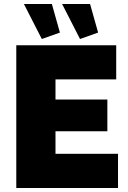

<svg xmlns="http://www.w3.org/2000/svg" viewBox="-20 -935 637 955"><path d="M99 -915H238L278 -773L188 -741ZM289 -915H428L468 -773L378 -741ZM567 -170V0H61V-710H558V-540H256V-440H514V-282H256V-170Z"/></svg>

Font: Raleway-v4020 Black
Style: Regular
Weight: 900
Designer: Matt McInerney, Pablo Impallari, Rodrigo Fuenzalida
Foundry: Matt McInerney, Pablo Impallari, Rodrigo Fuenzalida
Version: Version 4.020;PS 004.020;hotconv 1.0.88;makeotf.lib2.5.64775